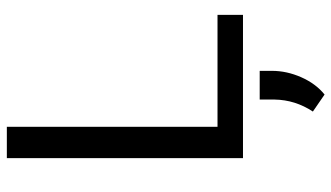

<svg xmlns="http://www.w3.org/2000/svg" viewBox="-230 -522 997 578"><g transform="rotate(-90 269.0 -232.5)"><path d="M176.8 -76.7H513.7V0H82.5V-710.9H176.8ZM273.9 245.6 222.7 210.4Q257.8 157.2 258.8 95.2V50.3H345.2V87.4Q345.2 131.8 325.9 175.5Q306.6 219.2 273.9 245.6Z"/></g></svg>

Font: Roboto
Style: Regular
Weight: 400
Designer: Google
Version: Version 2.001047; 2015